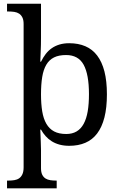

<svg xmlns="http://www.w3.org/2000/svg" viewBox="-20 -780 654 1040"><path d="M337.9 -481.9Q298.8 -481.9 272.7 -469Q246.6 -456.1 231 -429.7Q215.3 -403.3 208.7 -363.3Q202.1 -323.2 202.1 -269Q202.1 -216.8 208.7 -176.8Q215.3 -136.7 231.2 -109.4Q247.1 -82 273.2 -68.1Q299.3 -54.2 338.9 -54.2Q371.6 -54.2 395 -68.1Q418.5 -82 433.3 -109.4Q448.2 -136.7 455.1 -177Q461.9 -217.3 461.9 -270Q461.9 -376.5 433.1 -429.2Q404.3 -481.9 337.9 -481.9ZM559.1 -269Q559.1 -196.8 545.7 -144Q532.2 -91.3 506.3 -57.1Q480.5 -22.9 442.4 -6.6Q404.3 9.8 355 9.8Q326.2 9.8 302.7 3.4Q279.3 -2.9 260.5 -14.6Q241.7 -26.4 227.3 -42.5Q212.9 -58.6 202.1 -78.1H198.2Q199.2 -52.2 200.2 -29.8Q200.7 -20 200.9 -10.3Q201.2 -0.5 201.4 8.3Q201.7 17.1 201.9 24.2Q202.1 31.2 202.1 35.2V130.9Q202.1 152.8 208.7 166.3Q215.3 179.7 226.6 186.8Q237.8 193.8 252.7 196Q267.6 198.2 284.2 198.2H287.1V240.2H18.1V198.2H25.9Q42.5 198.2 57.6 195.8Q72.8 193.4 83.7 185.8Q94.7 178.2 101.3 163.8Q107.9 149.4 107.9 126V-649.9Q107.9 -671.9 101.3 -685.3Q94.7 -698.7 83.5 -706.1Q72.3 -713.4 57.4 -715.6Q42.5 -717.8 25.9 -717.8H18.1V-759.8H202.1V-576.2Q202.1 -559.1 201.7 -536.9Q201.2 -514.6 200.2 -494.1Q199.2 -470.7 198.2 -445.8H202.1Q213.4 -468.8 227.5 -487.3Q241.7 -505.9 260.3 -518.8Q278.8 -531.7 302.2 -538.8Q325.7 -545.9 355 -545.9Q404.3 -545.9 442.4 -529.5Q480.5 -513.2 506.3 -479.2Q532.2 -445.3 545.7 -393.1Q559.1 -340.8 559.1 -269Z"/></svg>

Font: Droid Serif
Style: Regular
Weight: 400
Version: Version 1.00 build 112